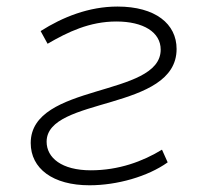

<svg xmlns="http://www.w3.org/2000/svg" viewBox="-20 -547 626 577"><path d="M249 9.8C331.1 9.8 423.8 -16.1 483.9 -59.1L466.8 -97.2C409.2 -62 336.9 -35.2 252.9 -35.2C165.5 -35.2 120.1 -72.8 120.1 -121.1C120.1 -257.8 510.7 -211.4 510.7 -399.9C510.7 -475.1 447.3 -527.3 333 -527.3C247.1 -527.3 168 -495.6 102.1 -453.6L123 -415.5C183.6 -450.7 249 -482.4 329.6 -482.4C411.1 -482.4 462.9 -450.2 462.9 -397.9C462.9 -253.4 72.3 -298.8 72.3 -117.2C72.3 -40.5 138.7 9.8 249 9.8Z"/></svg>

Font: Cascadia Code PL ExtraLight
Style: Italic
Weight: 200
Italic angle: -10°
Monospace: yes
Designer: Aaron Bell
Foundry: Saja Typeworks
Version: Version 2404.023